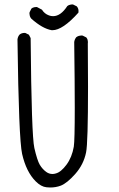

<svg xmlns="http://www.w3.org/2000/svg" viewBox="-20 -852 540 869"><path d="M217.3 -715.3Q263.7 -715.3 335 -794.9Q335.4 -798.3 335.4 -802.2Q335.4 -814 327.6 -823.2L311 -831.5Q309.1 -832 306.4 -832Q303.7 -832 299.8 -831.1Q291.5 -830.1 284.7 -824.7Q254.9 -778.8 220.2 -778.8Q210.9 -778.8 201.7 -782.2Q181.2 -789.6 169.9 -808.1L147.9 -819.8Q146 -820.3 145 -820.3Q144 -820.3 142.6 -820.1Q141.1 -819.8 139.2 -819.8Q137.2 -819.8 135.3 -819.3Q133.3 -818.8 131.6 -818.1Q129.9 -817.4 127.9 -816.9Q124.5 -815.4 122.1 -813L113.8 -796.4Q113.3 -794.4 113.3 -790.3Q113.3 -786.1 115 -779.8Q116.7 -773.4 121.6 -767.6Q171.9 -722.7 213.9 -715.3Q215.8 -715.3 217.3 -715.3ZM207.5 -3.4Q232.9 -3.4 254.9 -11.7Q283.2 -22.5 320.8 -64.9Q358.4 -107.4 369.6 -162.1Q378.4 -204.6 378.4 -458.5Q378.4 -544.4 377.4 -654.3V-654.8Q377.9 -657.7 377.9 -661.9Q377.9 -666 376.5 -671.6Q375 -677.2 370.6 -682.6L354 -690.9Q352.1 -691.4 347.9 -691.4Q343.8 -691.4 337.4 -689.7Q331.1 -688 325.2 -683.6Q317.4 -673.8 315.9 -661.6Q318.4 -477.5 318.4 -364.3Q318.4 -215.3 314 -188Q305.7 -140.1 281.2 -106.9Q255.9 -72.8 232.4 -66.9Q224.6 -64.5 217.8 -64.5Q202.1 -64.5 189.5 -73.7Q172.4 -85.9 160.2 -106Q148.4 -126 135.5 -182.1Q122.6 -238.3 118.7 -679.7L110.8 -694.8L95.2 -702.6Q93.3 -703.1 91.8 -703.1Q77.6 -703.1 68.4 -695.3Q60.5 -686 59.1 -673.3Q64.9 -222.7 80.1 -155.3Q98.6 -74.2 141.6 -31.2Q166 -6.8 190.4 -4.4Q199.2 -3.4 207.5 -3.4Z"/></svg>

Font: NaikaiFont
Style: Light
Weight: 300
Version: Version 1.89